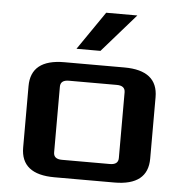

<svg xmlns="http://www.w3.org/2000/svg" viewBox="-51 -749 762 798"><g transform="rotate(5 330.0 -350.0)"><path d="M65 -112V-368Q65 -480 205 -480H455Q595 -480 595 -368V-112Q595 0 455 0H205Q65 0 65 -112ZM195 -103Q195 -75 230 -75H430Q465 -75 465 -103V-377Q465 -405 430 -405H230Q195 -405 195 -377ZM250 -540 360 -700H490L350 -540Z"/></g></svg>

Font: Xolonium
Style: Regular
Weight: 400
Designer: Severin Meyer
Version: Version 4.2